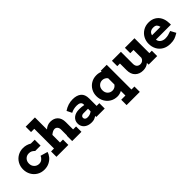

<svg xmlns="http://www.w3.org/2000/svg" viewBox="167 -1960 3389 3389"><g transform="rotate(-45 1861.5 -265.0)"><path d="M559 -172Q547 -128 513.5 -86Q480 -44 425.5 -16Q371 12 301 12Q225 12 164.5 -24Q104 -60 69.5 -122Q35 -184 35 -259Q35 -334 69.5 -395.5Q104 -457 165 -492.5Q226 -528 301 -528Q383 -528 454 -485H551V-338H416Q394 -363 368 -376Q342 -389 308 -389Q252 -389 216.5 -352Q181 -315 181 -258Q181 -201 217.5 -164Q254 -127 308 -127Q350 -127 380.5 -152Q411 -177 425 -211Z M1233 -134V0H1002V-134H1007V-281Q1007 -323 986 -347.5Q965 -372 932 -372Q910 -372 884 -359.5Q858 -347 832 -324V-134H906V0H609V-134H682V-626H601V-760H832V-459Q893 -515 971 -515Q1057 -515 1108 -463Q1159 -411 1159 -315V-134Z M1814 -134V0H1603V-27Q1569 -5 1543 3.5Q1517 12 1481 12Q1422 12 1378 -9Q1334 -30 1311 -67Q1288 -104 1288 -150Q1288 -222 1341 -266.5Q1394 -311 1487 -311Q1548 -311 1603 -299V-314Q1603 -351 1576 -369Q1549 -387 1503 -387Q1459 -387 1423.5 -378.5Q1388 -370 1355 -352L1308 -447Q1411 -517 1528 -517Q1630 -517 1688 -469.5Q1746 -422 1746 -318V-134ZM1492 -103Q1525 -103 1553.5 -113.5Q1582 -124 1603 -142V-206H1486Q1462 -206 1444 -192.5Q1426 -179 1426 -156Q1426 -132 1443 -117.5Q1460 -103 1492 -103Z M2460 96V230H2130V96H2235V-18Q2179 10 2128 10Q2052 10 1992 -25.5Q1932 -61 1898 -122.5Q1864 -184 1864 -258Q1864 -330 1897.5 -390Q1931 -450 1990.5 -485.5Q2050 -521 2125 -521Q2183 -521 2235 -499V-521H2385V96ZM2235 -179V-335Q2218 -359 2191.5 -372.5Q2165 -386 2136 -386Q2084 -386 2048.5 -350Q2013 -314 2013 -256Q2013 -197 2048.5 -161.5Q2084 -126 2137 -126Q2167 -126 2192.5 -140Q2218 -154 2235 -179Z M3124 -134V0H2910V-43Q2856 6 2769 6Q2680 6 2623 -49Q2566 -104 2566 -208V-372H2500V-506H2724V-208Q2724 -158 2749 -132.5Q2774 -107 2817 -107Q2846 -107 2870.5 -125Q2895 -143 2905 -174V-372H2824V-506H3063V-134Z M3688 -242 3687 -221H3314L3316 -206Q3326 -164 3363 -140.5Q3400 -117 3447 -117Q3487 -117 3520.5 -125.5Q3554 -134 3599 -151L3653 -51Q3592 -14 3551 -0.5Q3510 13 3444 13Q3359 13 3296.5 -23.5Q3234 -60 3201.5 -122Q3169 -184 3169 -260Q3169 -334 3203 -395Q3237 -456 3297.5 -492Q3358 -528 3435 -528Q3512 -528 3568 -494.5Q3624 -461 3654 -402.5Q3684 -344 3686 -270Q3688 -252 3688 -242ZM3530 -324Q3522 -362 3500.5 -384Q3479 -406 3431 -406Q3340 -406 3319 -324Z"/></g></svg>

Font: Arvo
Style: Bold
Weight: 700
Designer: Anton Koovit (Cyrillic Expansion: Cyreal)
Foundry: Anton Koovit, Yassin Baggar
Version: Version 3.000